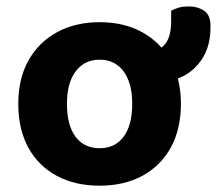

<svg xmlns="http://www.w3.org/2000/svg" viewBox="-20 -564 677 599"><path d="M544.4 -240.1Q544.4 -161.6 513.2 -104.3Q481.9 -47.1 424.9 -15.9Q367.9 15.3 290.8 15.3Q214.2 15.3 157 -15.5Q99.8 -46.2 68.4 -103.5Q37 -160.8 37 -240.1Q37 -318.5 68.9 -375.5Q100.8 -432.5 158 -463.6Q215.2 -494.8 291.1 -494.8Q367 -494.8 423.9 -463.3Q480.8 -431.8 512.6 -374.6Q544.4 -317.4 544.4 -240.1ZM290.7 -377.8Q243.6 -377.8 216.3 -341.7Q188.9 -305.6 188.9 -240.1Q188.9 -172.8 215.8 -137.2Q242.7 -101.6 290.8 -101.6Q339.1 -101.6 365.8 -137.7Q392.5 -173.8 392.5 -240.1Q392.5 -304.9 365.5 -341.4Q338.4 -377.8 290.7 -377.8ZM465.2 -306 445.2 -306.8Q438.9 -316.6 434 -344Q429.1 -371.4 429.1 -398Q465.6 -398 489.8 -420.7Q513.9 -443.4 513.9 -496.5V-530.5Q526.4 -537 538.7 -540.5Q551 -544 568.6 -544Q596.6 -544 616.6 -530.6Q636.6 -517.2 636.6 -485V-477.6Q636.6 -423 613 -384.3Q589.4 -345.7 550.6 -325.9Q511.7 -306 465.2 -306Z"/></svg>

Font: Baloo Paaji 2
Style: Regular
Weight: 400
Designer: Shuchita Grover, Noopur Datye and Ek Type
Foundry: Ek Type
Version: Version 1.700